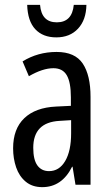

<svg xmlns="http://www.w3.org/2000/svg" viewBox="-20 -761 456 791"><path d="M213 -547Q289 -547 321 -499Q353 -451 353 -362V0H291L279 -74H277Q235 10 154 10Q113 10 86 -12.5Q59 -35 46.5 -71.5Q34 -108 34 -150Q34 -230 80 -274Q126 -318 211 -322L272 -325V-360Q272 -422 255 -451Q238 -480 200 -480Q156 -480 99 -447L73 -508Q136 -547 213 -547ZM225 -263Q117 -257 117 -152Q117 -103 134 -79.5Q151 -56 182 -56Q224 -56 248.5 -97.5Q273 -139 273 -212V-266ZM336 -741Q335 -679 301.5 -643Q268 -607 212 -607Q157 -607 125.5 -640.5Q94 -674 92 -741H145Q151 -669 214 -669Q277 -669 284 -741Z"/></svg>

Font: Noto Sans Hebrew ExtraCondensed
Style: Regular
Weight: 400
Width: 2
Designer: Monotype Design Team
Foundry: Monotype Imaging Inc.
Version: Version 2.004; ttfautohint (v1.8.4.7-5d5b)